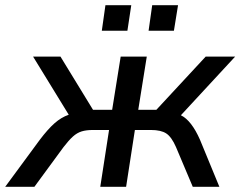

<svg xmlns="http://www.w3.org/2000/svg" viewBox="-64 -723 930 743"><path d="M-44 0 90 -182Q121 -223 147 -246Q173 -269 202 -279L64 -504H170L296 -298H370L403 -504H504L471 -298H541L732 -504H846L636 -277Q677 -257 710 -182L785 0H682L617 -154Q600 -193 579.5 -206.5Q559 -220 520 -220H458L424 0H324L358 -220H296Q270 -220 252 -214.5Q234 -209 218 -194.5Q202 -180 182 -154L69 0ZM511 -604 525 -703H625L609 -604ZM330 -604 344 -703H444L429 -604Z"/></svg>

Font: Mulish SemiBold
Style: Italic
Weight: 600
Italic angle: -9°
Designer: Vernon Adams
Foundry: Vernon Adams
Version: Version 3.603; ttfautohint (v1.8.3)